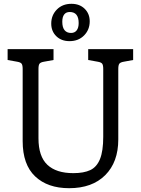

<svg xmlns="http://www.w3.org/2000/svg" viewBox="-20 -978 739 1008"><path d="M99 -237V-616Q99 -636 93.5 -643.5Q88 -651 70 -654L20 -663V-720H261V-663L211 -654Q193 -651 187.5 -643.5Q182 -636 182 -616V-252Q182 -157 228.5 -113Q275 -69 365 -69Q420 -69 454 -85Q488 -101 505 -143Q522 -185 522 -260V-616Q522 -636 516.5 -643.5Q511 -651 493 -654L443 -663V-720H679V-663L630 -654Q612 -651 606.5 -643.5Q601 -636 601 -616V-246Q601 -127 532.5 -58.5Q464 10 343 10Q230 10 164.5 -52Q99 -114 99 -237ZM249 -854Q249 -898 278.5 -928Q308 -958 355 -958Q398 -958 424.5 -932Q451 -906 451 -866Q451 -822 421.5 -792Q392 -762 345 -762Q302 -762 275.5 -788Q249 -814 249 -854ZM393 -857Q393 -915 346 -915Q327 -915 317 -902Q307 -889 307 -864Q307 -834 319 -819.5Q331 -805 353 -805Q372 -805 382.5 -818.5Q393 -832 393 -857Z"/></svg>

Font: Enriqueta
Style: Regular
Weight: 400
Designer: Viviana Monsalve, Gustavo Ibarra
Foundry: 72Puntos
Version: Version 2.000